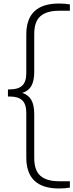

<svg xmlns="http://www.w3.org/2000/svg" viewBox="-20 -838 416 1088"><path d="M314 230Q129 230 129 54.5V-198Q129 -248 106 -269.5Q83 -291 37 -291H25V-331.5H37Q83 -331.5 106 -353Q129 -374.5 129 -424.5V-642.5Q129 -818 314 -818Q349.5 -818 376 -813V-777H314.5Q244 -777 209 -746.2Q174 -715.5 174 -644.5V-431.5Q174 -380 157.8 -351.2Q141.5 -322.5 106.5 -311.5Q141.5 -300 157.8 -271.2Q174 -242.5 174 -191V56.5Q174 127.5 209 158.2Q244 189 314.5 189H376V225Q349.5 230 314 230Z"/></svg>

Font: Encode Sans Semi Expanded ExtraLight
Style: Regular
Weight: 200
Width: 6
Designer: Multiple Designers
Foundry: Impallari Type
Version: Version 3.000; ttfautohint (v1.8.3) -l 8 -r 50 -G 200 -x 14 